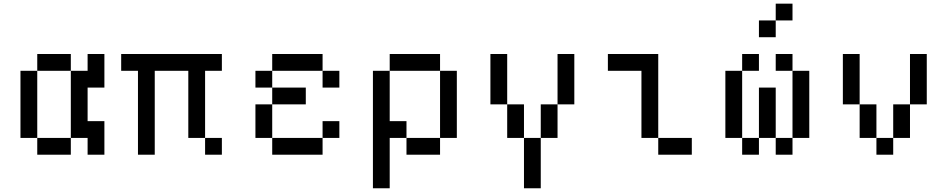

<svg xmlns="http://www.w3.org/2000/svg" viewBox="-20 -838 5131 1040"><path d="M181.8 -545.5V-454.5H363.6V-545.5ZM90.9 -454.5V-90.9H181.8V-454.5ZM363.6 -454.5V-90.9H454.5V0H545.5V-181.8H454.5V-363.6H545.5V-545.5H454.5V-454.5ZM181.8 -90.9V0H363.6V-90.9Z M636.4 -545.5V-454.5H727.3V0H818.2V-454.5H1000V-90.9H1090.9V-454.5H1181.8V-545.5ZM1090.9 -90.9V0H1181.8V-90.9Z M1363.6 -454.5V-363.6H1454.5V-454.5ZM1454.5 -545.5V-454.5H1727.3V-545.5ZM1454.5 -363.6V-272.7H1636.4V-363.6ZM1363.6 -272.7V-90.9H1454.5V-272.7ZM1454.5 -90.9V0H1727.3V-90.9ZM1727.3 -454.5V-363.6H1818.2V-454.5ZM1727.3 -181.8V-90.9H1818.2V-181.8Z M2000 -454.5V181.8H2090.9V-90.9H2181.8V-181.8H2090.9V-454.5ZM2090.9 -545.5V-454.5H2363.6V-545.5ZM2363.6 -454.5V-90.9H2454.5V-454.5ZM2181.8 -90.9V0H2363.6V-90.9Z M2818.2 -90.9V-272.7H2727.3V-90.9ZM2818.2 -90.9V181.8H2909.1V-90.9ZM2727.3 -272.7V-545.5H2636.4V-272.7ZM2909.1 -272.7V-90.9H3000V-272.7ZM3000 -545.5V-272.7H3090.9V-545.5Z M3454.5 -454.5V-90.9H3545.5V-545.5H3272.7V-454.5ZM3545.5 -90.9V0H3727.3V-90.9Z M4000 -545.5V-454.5H4090.9V-545.5ZM3909.1 -454.5V-90.9H4000V-454.5ZM4000 -90.9V0H4090.9V-90.9ZM4090.9 -363.6V-90.9H4181.8V-363.6ZM4181.8 -90.9V0H4272.7V-90.9ZM4272.7 -454.5V-90.9H4363.6V-454.5ZM4272.7 -454.5V-545.5H4181.8V-454.5ZM4181.8 -818.2V-727.3H4272.7V-818.2ZM4090.9 -727.3V-636.4H4181.8V-727.3Z M4545.5 -545.5V-272.7H4636.4V-545.5ZM4909.1 -545.5V-272.7H5000V-545.5ZM4727.3 -90.9V-272.7H4636.4V-90.9ZM4727.3 -90.9V0H4818.2V-90.9ZM4818.2 -272.7V-90.9H4909.1V-272.7Z"/></svg>

Font: Departure Mono
Style: Regular
Weight: 400
Monospace: yes
Designer: Helena Zhang
Version: Version 1.500;Glyphs 3.3.1 (3343)